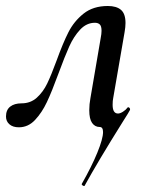

<svg xmlns="http://www.w3.org/2000/svg" viewBox="-33 -416 500 641"><path d="M248 205Q245 205 242 202.5Q239 200 240 198Q273 140 292 93.5Q311 47 311 25Q311 8 300 8Q284 8 274.5 -5.5Q265 -19 265 -48Q265 -68 269 -89L303 -288Q306 -303 306 -313Q306 -329 300 -334.5Q294 -340 284 -340Q256 -340 234.5 -317Q213 -294 198 -260.5Q183 -227 162 -170Q140 -110 123.5 -75Q107 -40 84 -15.5Q61 9 30 9Q10 9 -1.5 -1Q-13 -11 -13 -27Q-13 -49 1 -60Q15 -71 39 -71Q69 -71 90 -90Q111 -109 124.5 -137Q138 -165 156 -214Q177 -272 195.5 -308.5Q214 -345 246 -370.5Q278 -396 327 -396Q356 -396 371 -383Q386 -370 386 -339Q386 -326 383 -309L345 -89Q343 -80 343 -66Q343 -37 361 -37Q368 -37 377.5 -43Q387 -49 393 -57Q393 -58 395 -58Q398 -58 400 -55Q402 -52 401 -49Q399 -44 376 -8Q294 123 249 205Z"/></svg>

Font: Cormorant Garamond SemiBold
Style: Italic
Weight: 600
Italic angle: -10°
Designer: Christian Thalmann (Catharsis Fonts)
Foundry: Catharsis Fonts
Version: Version 4.000